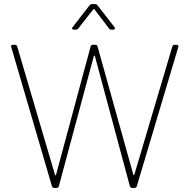

<svg xmlns="http://www.w3.org/2000/svg" viewBox="-20 -919 920 939"><path d="M442 -873 513 -780C516 -775 521 -774 526 -774H534C539 -774 542 -777 542 -780C542 -782 542 -784 540 -786L457 -893C454 -897 449 -899 444 -899H431C426 -899 421 -897 418 -893L335 -786C330 -780 333 -774 341 -774H350C355 -774 360 -776 363 -780L436 -873C438 -876 441 -875 442 -873ZM823 -692 637 -65C636 -62 633 -62 632 -65L457 -692C456 -697 452 -700 446 -700H434C428 -700 424 -696 423 -691L254 -64C253 -61 250 -61 249 -64L64 -692C62 -697 59 -700 53 -700H44C38 -700 34 -697 34 -692C34 -691 35 -690 35 -689L234 -8C236 -3 239 0 245 0H257C263 0 267 -4 268 -9L439 -645C440 -648 443 -648 444 -645L615 -9C616 -4 620 0 626 0H638C644 0 647 -3 649 -8L852 -689C854 -696 850 -700 843 -700H834C828 -700 825 -697 823 -692Z"/></svg>

Font: Barlow Thin
Style: Regular
Weight: 250
Designer: Jeremy Tribby
Foundry: Tribby Type
Version: Version 1.422;hotconv 1.0.109;makeotfexe 2.5.65596